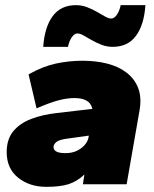

<svg xmlns="http://www.w3.org/2000/svg" viewBox="-20 -716 600 746"><path d="M160 10Q95 10 50.5 -25.5Q6 -61 6 -125Q6 -175 31.5 -206Q57 -237 101.5 -254Q146 -271 202 -277L339 -293Q336 -305 330 -313Q324 -321 314.5 -326Q305 -331 293.5 -333Q282 -335 269 -335Q240 -335 206.5 -326Q173 -317 122 -295L91 -427Q146 -458 197 -469Q248 -480 301 -480Q352 -480 396 -469Q440 -458 471.5 -434Q503 -410 517 -373.5Q531 -337 522 -286L472 0H302L308 -38Q278 -10 245 0Q212 10 160 10ZM234 -121Q259 -121 277.5 -129.5Q296 -138 308.5 -152Q321 -166 324 -182L325 -189L246 -178Q212 -174 200 -165Q188 -156 188 -144Q188 -133 199.5 -127Q211 -121 234 -121ZM148 -534Q153 -610 184.5 -653Q216 -696 275 -696Q298 -696 318.5 -688Q339 -680 356.5 -670Q374 -660 388 -652Q402 -644 412 -644Q424 -644 434 -658.5Q444 -673 449 -696H545Q540 -620 508.5 -577Q477 -534 418 -534Q395 -534 374.5 -542Q354 -550 336.5 -560Q319 -570 305 -578Q291 -586 281 -586Q269 -586 259 -571.5Q249 -557 244 -534Z"/></svg>

Font: Gantari Black
Style: Italic
Weight: 900
Italic angle: -10°
Version: Version 1.000